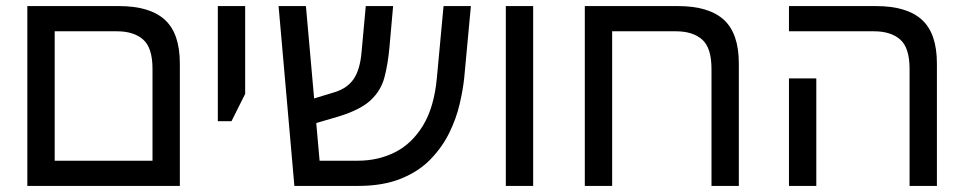

<svg xmlns="http://www.w3.org/2000/svg" viewBox="-20 -612 3184 632"><path d="M70 0V-592H371Q473 -592 522.5 -547Q572 -502 572 -403V0ZM160 -83H482V-385Q482 -455 451 -482Q420 -509 365 -509H160Z M697 -213V-592H787V-303L742 -213Z M949 0 897 -592H987L1014 -288L1083 -309Q1124 -322 1144.5 -352.5Q1165 -383 1170 -439L1184 -592H1274L1262 -457Q1257 -401 1245.5 -357.5Q1234 -314 1200.5 -282.5Q1167 -251 1096 -229L1021 -207L1032 -83H1158Q1225 -83 1280.5 -111Q1336 -139 1372.5 -199Q1409 -259 1418 -355L1440 -592H1530L1508 -355Q1504 -317 1493 -269.5Q1482 -222 1459 -175Q1436 -128 1397.5 -88Q1359 -48 1300 -24Q1241 0 1158 0Z M1645 0V-592H1735V0Z M2211 -592Q2313 -592 2362.5 -547Q2412 -502 2412 -403V0H2322V-385Q2322 -455 2291 -482Q2260 -509 2205 -509H1995V0H1905V-592Z M2974 0V-385Q2974 -455 2943 -482Q2912 -509 2857 -509H2577V-592H2863Q2965 -592 3014.5 -547Q3064 -502 3064 -403V0ZM2577 0V-354H2667V0Z"/></svg>

Font: Noto Sans Living
Style: Regular
Weight: 400
Designer: Monotype Design Team
Foundry: Monotype Imaging Inc.
Version: Version 2.013; ttfautohint (v1.8.4.7-5d5b)